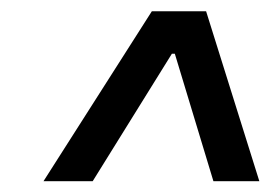

<svg xmlns="http://www.w3.org/2000/svg" viewBox="-20 -725 504 347"><path d="M287.1 -664.1H312.5L306.6 -627.9H281.2ZM58.6 -397.5 254.4 -704.6H352.5L448.7 -397.5H365.7L291.5 -642.6H299.8L147.5 -397.5Z"/></svg>

Font: Inter 18pt
Style: Italic
Weight: 400
Italic angle: -9.3988°
Designer: Rasmus Andersson
Foundry: rsms
Version: Version 4.001;git-66647c0bb